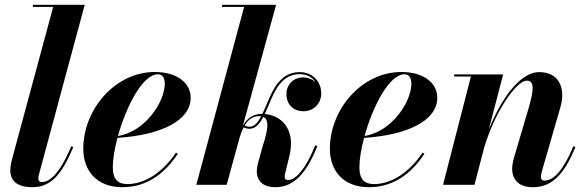

<svg xmlns="http://www.w3.org/2000/svg" viewBox="-20 -770 2436 800"><path d="M285.5 -157.5 277 -160.5C226 -40.5 185.5 -11.5 153.5 -11.5C144 -11.5 139.5 -17.5 139.5 -26C139.5 -30.5 140.5 -36.5 142 -42L333 -750H117V-741H201.5L30 -106C27.5 -96 23 -78.5 23 -59.5C23 -17.5 50.5 10 115 10C194 10 238.5 -45.5 285.5 -157.5Z M450 -72.5C450 -105.5 457 -149.5 469.5 -195.5C653 -207.5 774.5 -268 774.5 -363C774.5 -423 719.5 -470 625 -470C459.5 -470 327 -314.5 327 -150C327 -60 381.5 10 490 10C601.5 10 674.5 -58.5 721 -129.5L713 -134C658.5 -52.5 584 -3 511 -3C474.5 -3 450 -19.5 450 -72.5ZM638 -460.5C659.5 -460.5 666.5 -442 666.5 -421.5C666.5 -345 584.5 -221 471.5 -203.5C505.5 -325 573.5 -460.5 638 -460.5Z M1302.5 -161.5 1293.5 -164.5C1250.5 -57.5 1208 -19.5 1179.5 -19.5C1170.5 -19.5 1166 -25.5 1166 -32.5C1166 -34.5 1166.5 -39.5 1167 -43L1187.5 -127C1210.5 -234 1151 -289.5 1083 -295C1092 -313.5 1101 -335 1110 -357C1137.5 -421.5 1172 -461 1228.5 -461C1258.5 -461 1281.5 -447.5 1295 -427.5C1280.5 -440.5 1261 -447.5 1243.5 -447.5C1202 -447.5 1173.5 -417 1173.5 -378.5C1173.5 -333.5 1203 -306.5 1245 -306.5C1285 -306.5 1318.5 -337 1318.5 -381C1318.5 -429 1283.5 -469.5 1229 -469.5C1166.5 -469.5 1130.5 -427 1101 -359C1091 -336 1082.5 -314 1073 -295.5H1072C1041 -295.5 1013 -283.5 992 -246L1130.5 -750H905.5V-741H997L798 0H924.5L979 -199C983.5 -213.5 988.5 -227 995 -239.5C1001 -236 1010 -233.5 1020 -233.5C1044 -233.5 1061.5 -253.5 1077 -283C1111.5 -267 1085.5 -198 1070.5 -147L1057 -97.5C1053.5 -86 1050 -69 1050 -57C1050 -11.5 1081.5 10 1127 10C1205 10 1257 -48.5 1302.5 -161.5ZM1060 -286C1063 -286 1065.5 -286 1068.5 -285.5C1054.5 -259.5 1040 -242 1020 -242C1011 -242 1004.5 -244 999.5 -247.5C1013 -270 1032 -286 1060 -286Z M1477.5 -72.5C1477.5 -105.5 1484.5 -149.5 1497 -195.5C1680.5 -207.5 1802 -268 1802 -363C1802 -423 1747 -470 1652.5 -470C1487 -470 1354.5 -314.5 1354.5 -150C1354.5 -60 1409 10 1517.5 10C1629 10 1702 -58.5 1748.5 -129.5L1740.5 -134C1686 -52.5 1611.5 -3 1538.5 -3C1502 -3 1477.5 -19.5 1477.5 -72.5ZM1665.5 -460.5C1687 -460.5 1694 -442 1694 -421.5C1694 -345 1612 -221 1499 -203.5C1533 -325 1601 -460.5 1665.5 -460.5Z M1942 -451 1826 0H1957L1996 -150C2041 -306 2132.5 -434 2175 -434C2208 -434 2204.5 -393.5 2181.5 -316L2121.5 -112.5C2118 -100 2114 -82 2114 -67.5C2114 -19.5 2143.5 10 2200.5 10C2275.5 10 2328.5 -37 2377.5 -157.5L2369 -160.5C2328.5 -63 2288 -17.5 2248.5 -17.5C2238 -17.5 2234 -23.5 2234 -34.5C2234 -39.5 2235.5 -48 2237 -53.5L2314 -319.5C2339 -404.5 2309 -469.5 2226.5 -469.5C2142.5 -469.5 2064 -349 2016.5 -229.5L2076.5 -460H1872.5V-451Z"/></svg>

Font: Bodoni* 24pt
Style: Bold Italic
Weight: 700
Italic angle: -13°
Version: Version 2.3